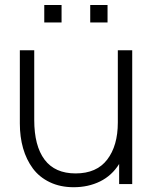

<svg xmlns="http://www.w3.org/2000/svg" viewBox="-20 -743 623 775"><path d="M277.3 12.7Q223.1 12.7 180.9 -7.6Q138.7 -27.8 112.5 -63.2Q86.4 -98.6 73.2 -144.5Q60.1 -190.4 60.1 -244.6V-540H118.2V-258.8Q118.2 -154.3 159.9 -98.6Q201.7 -43 285.2 -43Q370.1 -43 412.8 -98.9Q455.6 -154.8 455.6 -248.5V-540H513.7V0H460.9V-81.1Q431.6 -34.2 384 -10.7Q336.4 12.7 277.3 12.7ZM158.7 -652.3V-722.7H228.5V-652.3ZM344.2 -652.3V-722.7H414.1V-652.3Z"/></svg>

Font: Manrope Light
Style: Regular
Weight: 300
Designer: Mikhail Sharanda
Foundry: Mikhail Sharanda
Version: Version 4.505;FEAKit 1.0